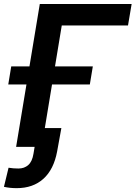

<svg xmlns="http://www.w3.org/2000/svg" viewBox="-25 -748 690 978"><path d="M645.5 -727.5 627 -618.2H289.6L187.5 0H57.1L177.7 -727.5ZM17.1 -317.9 32.2 -409.7H447.8L432.6 -317.9ZM60.1 210.4Q42.5 210.4 26.4 208.7Q10.3 207 -4.9 203.6L18.6 106.4Q29.8 108.4 43.5 109.4Q57.1 110.4 68.8 110.4Q99.1 110.4 119.1 92.5Q139.2 74.7 145.5 35.2L151.4 0H104.5L120.6 -95.7H287.6L266.1 22.9Q249 115.2 196 162.8Q143.1 210.4 60.1 210.4Z"/></svg>

Font: Inter SemiBold
Style: Italic
Weight: 600
Italic angle: -9.3988°
Designer: Rasmus Andersson
Foundry: rsms
Version: Version 4.001;git-66647c0bb